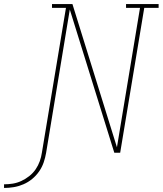

<svg xmlns="http://www.w3.org/2000/svg" viewBox="-157 -755 804 949"><path d="M-137 174V156Q-115 156 -93.5 152.5Q-72 149 -51.5 139.5Q-31 130 -12.5 115.5Q6 101 19 82Q32 63 39.5 42Q47 21 50 0Q80 -179 109.5 -358Q139 -537 169 -716H100V-735H201L421 -27L535 -716H466V-735H627V-716H556L437 0H408L188 -708L71 0Q67 24 59 47.5Q51 71 36.5 92Q22 113 2 129.5Q-18 146 -41.5 156Q-65 166 -89 170Q-113 174 -137 174Z"/></svg>

Font: Iosevka Curly Slab ThExObl
Style: Regular
Weight: 100
Width: 7
Italic angle: -9°
Monospace: yes
Designer: Belleve Invis
Foundry: Belleve Invis
Version: Version 11.1.0; ttfautohint (v1.8.3)